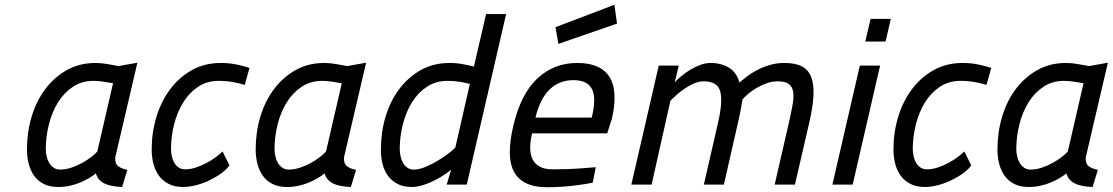

<svg xmlns="http://www.w3.org/2000/svg" viewBox="-20 -774 4665 805"><path d="M463 -113Q462 -87 476.5 -76.5Q491 -66 514 -62L492 10Q442 8 416 -5.5Q390 -19 382 -47Q370 -37 353 -27Q336 -17 315.5 -8.5Q295 0 272 5Q249 10 224 10Q189 10 164 -2.5Q139 -15 123.5 -36.5Q108 -58 100.5 -86.5Q93 -115 93 -147Q93 -219 112.5 -284.5Q132 -350 169.5 -400Q207 -450 260 -480Q313 -510 381 -510Q405 -510 432.5 -505Q460 -500 477 -497L556 -511ZM232 -63Q255 -63 279 -71Q303 -79 324.5 -91Q346 -103 363 -116Q380 -129 388 -139L454 -425Q440 -427 417 -431Q394 -435 372 -435Q323 -435 285.5 -410Q248 -385 223 -344.5Q198 -304 185 -252.5Q172 -201 172 -149Q172 -134 175.5 -118.5Q179 -103 186.5 -90.5Q194 -78 205.5 -70.5Q217 -63 232 -63Z M942 -81Q930 -63 907.5 -47Q885 -31 858 -18Q831 -5 802 2.5Q773 10 748 10Q713 10 688 -2.5Q663 -15 647 -36.5Q631 -58 623.5 -86.5Q616 -115 616 -147Q616 -219 636 -284.5Q656 -350 693.5 -400Q731 -450 784.5 -480Q838 -510 906 -510Q942 -510 974.5 -503Q1007 -496 1026 -489L1006 -418Q991 -423 961.5 -429Q932 -435 897 -435Q848 -435 810.5 -410Q773 -385 748 -344.5Q723 -304 710 -252.5Q697 -201 697 -149Q697 -134 700.5 -118.5Q704 -103 711 -91Q718 -79 729.5 -71.5Q741 -64 756 -64Q779 -64 802.5 -72Q826 -80 847.5 -91.5Q869 -103 886 -116Q903 -129 913 -139Z M1422 -113Q1421 -87 1435.5 -76.5Q1450 -66 1473 -62L1451 10Q1401 8 1375 -5.5Q1349 -19 1341 -47Q1329 -37 1312 -27Q1295 -17 1274.5 -8.5Q1254 0 1231 5Q1208 10 1183 10Q1148 10 1123 -2.5Q1098 -15 1082.5 -36.5Q1067 -58 1059.5 -86.5Q1052 -115 1052 -147Q1052 -219 1071.5 -284.5Q1091 -350 1128.5 -400Q1166 -450 1219 -480Q1272 -510 1340 -510Q1364 -510 1391.5 -505Q1419 -500 1436 -497L1515 -511ZM1191 -63Q1214 -63 1238 -71Q1262 -79 1283.5 -91Q1305 -103 1322 -116Q1339 -129 1347 -139L1413 -425Q1399 -427 1376 -431Q1353 -435 1331 -435Q1282 -435 1244.5 -410Q1207 -385 1182 -344.5Q1157 -304 1144 -252.5Q1131 -201 1131 -149Q1131 -134 1134.5 -118.5Q1138 -103 1145.5 -90.5Q1153 -78 1164.5 -70.5Q1176 -63 1191 -63Z M1937 0H1853L1871 -62Q1853 -47 1831.5 -34Q1810 -21 1788 -11Q1766 -1 1745 4.5Q1724 10 1707 10Q1672 10 1647.5 -2.5Q1623 -15 1607 -36.5Q1591 -58 1584 -86.5Q1577 -115 1577 -147Q1577 -219 1596.5 -284.5Q1616 -350 1653.5 -400Q1691 -450 1744 -480Q1797 -510 1865 -510Q1894 -510 1920.5 -505Q1947 -500 1967 -495L2018 -715H2102ZM1715 -63Q1737 -63 1762.5 -73.5Q1788 -84 1812.5 -98.5Q1837 -113 1857.5 -128.5Q1878 -144 1889 -155L1950 -422Q1933 -427 1908.5 -431Q1884 -435 1856 -435Q1807 -435 1769.5 -410Q1732 -385 1707 -344.5Q1682 -304 1669 -252.5Q1656 -201 1656 -149Q1656 -134 1659.5 -118.5Q1663 -103 1670 -90.5Q1677 -78 1688.5 -70.5Q1700 -63 1715 -63Z M2298 -64Q2324 -64 2356 -65Q2388 -66 2415 -68Q2447 -70 2478 -73L2465 -8Q2436 -2 2403 2Q2375 6 2341 8.5Q2307 11 2275 11Q2219 11 2184.5 -6.5Q2150 -24 2133.5 -57Q2117 -90 2117.5 -138Q2118 -186 2132 -246Q2163 -379 2232.5 -444.5Q2302 -510 2400 -510Q2498 -510 2535 -452Q2572 -394 2546 -278L2526 -215H2211Q2203 -183 2203 -155Q2203 -127 2212.5 -107Q2222 -87 2242.5 -75.5Q2263 -64 2298 -64ZM2461 -281Q2481 -363 2462 -400.5Q2443 -438 2384 -438Q2326 -438 2285.5 -400Q2245 -362 2225 -281ZM2556 -754 2567 -675 2321 -590 2309 -660Z M2627 0 2742 -499H2826L2809 -429Q2821 -442 2838 -456Q2855 -470 2875 -482Q2895 -494 2916.5 -502Q2938 -510 2959 -510Q3004 -510 3036.5 -490Q3069 -470 3080 -428Q3094 -440 3112.5 -454Q3131 -468 3155 -480.5Q3179 -493 3207.5 -501.5Q3236 -510 3269 -510Q3315 -510 3342.5 -495.5Q3370 -481 3381.5 -450Q3393 -419 3390.5 -372Q3388 -325 3373 -260L3313 0H3228L3287 -257Q3297 -301 3303 -334Q3309 -367 3305.5 -389Q3302 -411 3287 -422Q3272 -433 3240 -433Q3217 -433 3194.5 -425Q3172 -417 3152.5 -405.5Q3133 -394 3117.5 -381Q3102 -368 3093 -357Q3091 -347 3087.5 -324.5Q3084 -302 3074 -259L3015 0H2931L2990 -257Q3011 -347 3000 -390Q2989 -433 2930 -433Q2910 -433 2889.5 -424Q2869 -415 2850.5 -402.5Q2832 -390 2816.5 -376Q2801 -362 2791 -352L2712 0Z M3585 -499H3670L3555 0H3470ZM3630 -695H3715L3693 -600H3608Z M4052 -81Q4040 -63 4017.5 -47Q3995 -31 3968 -18Q3941 -5 3912 2.5Q3883 10 3858 10Q3823 10 3798 -2.5Q3773 -15 3757 -36.5Q3741 -58 3733.5 -86.5Q3726 -115 3726 -147Q3726 -219 3746 -284.5Q3766 -350 3803.5 -400Q3841 -450 3894.5 -480Q3948 -510 4016 -510Q4052 -510 4084.5 -503Q4117 -496 4136 -489L4116 -418Q4101 -423 4071.5 -429Q4042 -435 4007 -435Q3958 -435 3920.5 -410Q3883 -385 3858 -344.5Q3833 -304 3820 -252.5Q3807 -201 3807 -149Q3807 -134 3810.5 -118.5Q3814 -103 3821 -91Q3828 -79 3839.5 -71.5Q3851 -64 3866 -64Q3889 -64 3912.5 -72Q3936 -80 3957.5 -91.5Q3979 -103 3996 -116Q4013 -129 4023 -139Z M4532 -113Q4531 -87 4545.5 -76.5Q4560 -66 4583 -62L4561 10Q4511 8 4485 -5.5Q4459 -19 4451 -47Q4439 -37 4422 -27Q4405 -17 4384.5 -8.5Q4364 0 4341 5Q4318 10 4293 10Q4258 10 4233 -2.5Q4208 -15 4192.5 -36.5Q4177 -58 4169.5 -86.5Q4162 -115 4162 -147Q4162 -219 4181.5 -284.5Q4201 -350 4238.5 -400Q4276 -450 4329 -480Q4382 -510 4450 -510Q4474 -510 4501.5 -505Q4529 -500 4546 -497L4625 -511ZM4301 -63Q4324 -63 4348 -71Q4372 -79 4393.5 -91Q4415 -103 4432 -116Q4449 -129 4457 -139L4523 -425Q4509 -427 4486 -431Q4463 -435 4441 -435Q4392 -435 4354.5 -410Q4317 -385 4292 -344.5Q4267 -304 4254 -252.5Q4241 -201 4241 -149Q4241 -134 4244.5 -118.5Q4248 -103 4255.5 -90.5Q4263 -78 4274.5 -70.5Q4286 -63 4301 -63Z"/></svg>

Font: Panefresco 500wt
Style: Italic
Weight: 700
Foundry: Campivisivi & Chank Co
Version: Version 1.000